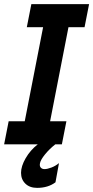

<svg xmlns="http://www.w3.org/2000/svg" viewBox="-39 -700 452 931"><path d="M3 -112H81L170 -568H91L113 -680H393L371 -568H293L204 -112H283L261 0H229Q200 23 179 49Q158 75 155 91Q152 105 158.5 112.5Q165 120 177 120Q190 120 210 112.5Q230 105 247 91L230 184Q194 211 141 211Q105 211 84 190.5Q63 170 63 138Q63 106 85.5 67Q108 28 144 0H-19Z"/></svg>

Font: Teachers SemiBold
Style: Italic
Weight: 600
Designer: Alfredo Marco Pradil & Chank Diesel
Version: Version 0.009